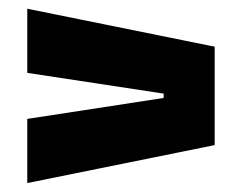

<svg xmlns="http://www.w3.org/2000/svg" viewBox="-20 -527 554 440"><path d="M355 -312.5 42.5 -360V-507L472 -420V-194.5L42.5 -107.5V-254.5L355 -302.5Z"/></svg>

Font: Anek Tamil Medium ExtraBold
Style: Regular
Weight: 800
Version: Version 1.003